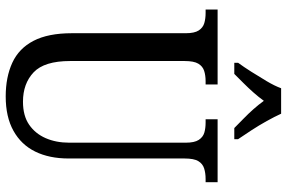

<svg xmlns="http://www.w3.org/2000/svg" viewBox="-182 -788 981 656"><g transform="rotate(90 308.0 -460.5)"><path d="M310 10Q244 10 195 -12.5Q146 -35 120 -85Q94 -135 94 -216V-605Q94 -635 84.5 -649.5Q75 -664 59.5 -668.5Q44 -673 25 -673H13V-714H269V-673H258Q238 -673 222.5 -668Q207 -663 198 -648Q189 -633 189 -601V-210Q189 -122 227.5 -85.5Q266 -49 328 -49Q376 -49 406.5 -70Q437 -91 452.5 -126.5Q468 -162 468 -207V-605Q468 -635 458.5 -649.5Q449 -664 434 -668.5Q419 -673 399 -673H388V-714H603V-673H592Q572 -673 556 -668Q540 -663 531 -648Q522 -633 522 -601V-205Q522 -139 498.5 -91Q475 -43 427.5 -16.5Q380 10 310 10ZM195 -784Q209 -803 225.5 -829Q242 -855 258 -882Q274 -909 282 -931H369Q379 -909 394 -882Q409 -855 426 -829Q443 -803 456 -784V-771H418Q403 -786 386 -802.5Q369 -819 353.5 -836.5Q338 -854 325 -872Q312 -854 296.5 -836.5Q281 -819 264.5 -802.5Q248 -786 233 -771H195Z"/></g></svg>

Font: Noto Serif Condensed
Style: Regular
Weight: 400
Width: 3
Designer: Monotype Design Team
Foundry: Monotype Imaging Inc.
Version: Version 2.015